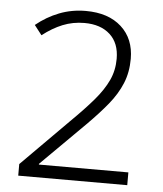

<svg xmlns="http://www.w3.org/2000/svg" viewBox="-51 -840 674 793"><g transform="rotate(5 286.0 -444.0)"><path d="M506 -93H54V-141L248 -336Q305 -392 342 -435.5Q379 -479 398 -520Q417 -561 417 -609Q417 -674 378 -709.5Q339 -745 272 -745Q224 -745 182 -728Q140 -711 99 -679L68 -719Q112 -755 163.5 -775Q215 -795 273 -795Q367 -795 421 -746Q475 -697 475 -614Q475 -558 456 -512Q437 -466 401.5 -422.5Q366 -379 316 -329L135 -149V-146H506Z"/></g></svg>

Font: Noto Sans Kannada UI Light
Style: Regular
Weight: 300
Designer: Jelle Bosma - Monotype Design Team
Foundry: Monotype Imaging Inc.
Version: Version 2.005; ttfautohint (v1.8.4.7-5d5b)